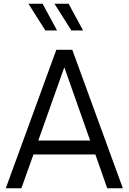

<svg xmlns="http://www.w3.org/2000/svg" viewBox="-20 -1013 692 1033"><path d="M11 0H95L160 -182H493L557 0H641L369 -745H283ZM186 -257 326 -651 465 -257ZM364 -849H427L349 -993H273ZM224 -849H287L209 -993H133Z"/></svg>

Font: Plus Jakarta Sans
Style: Regular
Weight: 400
Designer: Gumpita Rahayu
Foundry: Tokotype
Version: Version 2.004; ttfautohint (v1.8.3)